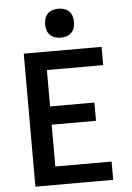

<svg xmlns="http://www.w3.org/2000/svg" viewBox="-63 -1011 725 1057"><g transform="rotate(-5 300.0 -482.5)"><path d="M89 0V-735H519V-634H208V-433H453V-332H208V-101H519V0ZM300 -805Q284 -805 268 -810Q252 -815 241 -826Q230 -837 225 -853Q220 -869 220 -885Q220 -901 225 -917Q230 -933 241 -944Q252 -955 268 -960Q284 -965 300 -965Q316 -965 332 -960Q348 -955 359 -944Q370 -933 375 -917Q380 -901 380 -885Q380 -869 375 -853Q370 -837 359 -826Q348 -815 332 -810Q316 -805 300 -805Z"/></g></svg>

Font: Iosevka Custom Extended
Style: Bold
Weight: 700
Width: 7
Monospace: yes
Designer: Belleve Invis
Foundry: Belleve Invis
Version: Version 11.2.4; ttfautohint (v1.8.4)